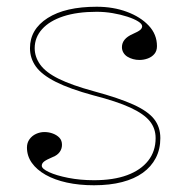

<svg xmlns="http://www.w3.org/2000/svg" viewBox="-20 -535 556 570"><path d="M259 15Q215 15 178.5 7Q142 -1 115.5 -16Q89 -31 74.5 -51.5Q60 -72 60 -97Q60 -111 67.5 -121.5Q75 -132 87 -137.5Q99 -143 112 -143Q125 -143 137 -138.5Q149 -134 156.5 -126Q164 -118 164 -105Q164 -93 157 -83.5Q150 -74 137 -69Q118 -61 111 -55.5Q104 -50 104 -43Q104 -34 125.5 -24Q147 -14 182.5 -7Q218 0 259 0Q317 0 357.5 -15Q398 -30 420 -58Q442 -86 442 -125Q442 -154 424.5 -175.5Q407 -197 367 -215.5Q327 -234 257 -252Q187 -271 145.5 -292Q104 -313 86.5 -337.5Q69 -362 69 -392Q69 -448 121.5 -481.5Q174 -515 267 -515Q316 -515 356.5 -500Q397 -485 421.5 -459Q446 -433 446 -398Q446 -384 438.5 -375Q431 -366 419 -361.5Q407 -357 394 -357Q384 -357 375 -359.5Q366 -362 358.5 -366.5Q351 -371 346.5 -378.5Q342 -386 342 -395Q342 -420 374 -434Q390 -441 396 -446Q402 -451 402 -457Q402 -464 390 -471.5Q378 -479 358 -485.5Q338 -492 314.5 -496Q291 -500 267 -500Q209 -500 168 -486.5Q127 -473 105 -448.5Q83 -424 83 -392Q83 -366 99.5 -343Q116 -320 154.5 -301Q193 -282 259 -264Q333 -244 376 -224.5Q419 -205 437.5 -181.5Q456 -158 456 -125Q456 -92 442.5 -66Q429 -40 404 -22Q379 -4 342.5 5.5Q306 15 259 15Z"/></svg>

Font: Kalnia Thin
Style: Regular
Weight: 250
Designer: Frida Medrano
Foundry: Frida Medrano
Version: Version 1.105